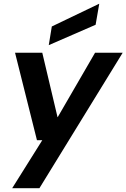

<svg xmlns="http://www.w3.org/2000/svg" viewBox="-20 -773 664 1008"><path d="M44 215 202 -37H174L59 -496H202L282 -158H283L479 -496H624L187 215ZM236 -536 252 -634 500 -753H501L482 -643Z"/></svg>

Font: DM Sans 28pt
Style: Bold Italic
Weight: 700
Italic angle: -10°
Version: Version 4.004;gftools[0.9.30]